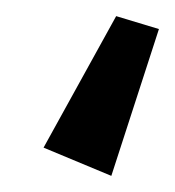

<svg xmlns="http://www.w3.org/2000/svg" viewBox="-20 -50 217 238"><path d="M34 133 124 -30 177 -14 118 168Z"/></svg>

Font: Lineal
Style: Regular
Weight: 400
Designer: Created by Frank Adebiaye with contributions from Anton Moglia & Ariel Martín Pérez
Created by Frank ADEBIAYE with FontF
Foundry: Velvetyne Type Foundry
Version: Version 2.000